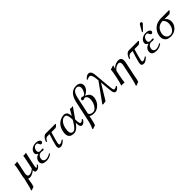

<svg xmlns="http://www.w3.org/2000/svg" viewBox="357 -2335 4209 4209"><g transform="rotate(-45 2461.5 -230.0)"><path d="M474.1 -342.8 428.7 -130.9Q411.6 -51.3 424.3 -43.5Q427.7 -42 430.7 -42Q450.2 -42 478 -84Q479 -85.4 479.5 -85.9L497.1 -66.9Q445.8 9.3 384.8 9.8Q343.3 9.8 334 -26.4Q330.1 -43 334 -62Q250.5 8.3 176.8 9.8Q147.5 9.3 129.4 -2L128.9 -0.5Q127.4 3.4 127 4.9Q125.5 11.7 122.1 40.5Q114.3 103 106.9 136.2Q98.1 176.3 85.9 207L0.5 237.8L-6.8 220.2Q14.2 184.6 45.4 40Q48.3 25.4 52.7 6.8Q55.7 -7.8 62.5 -30.3Q68.4 -49.3 70.3 -59.1Q71.3 -64 72.3 -78.6Q73.7 -101.6 75.7 -111.8L120.6 -321.8Q136.2 -395 132.8 -431.2Q145 -429.2 167 -429.2Q196.3 -429.7 223.1 -439Q223.1 -438 205.1 -342.8L164.6 -153.8Q142.1 -47.4 197.3 -40.5Q202.1 -40 206.5 -40Q272.9 -40 330.1 -92.3Q337.9 -99.6 343.3 -106L389.2 -321.8Q405.3 -398.4 406.7 -431.2Q418.9 -429.2 441.4 -429.2Q470.7 -429.7 497.1 -439Q497.1 -438 474.1 -342.8Z M636.7 -121.1Q624 -61 666.5 -35.2Q686.5 -23.9 712.9 -23.9Q772.5 -24.4 846.7 -68.8L857.4 -49.8Q780.8 10.3 694.8 9.8Q563 9.8 554.2 -78.1Q552.7 -97.7 557.1 -118.2Q573.7 -197.3 671.9 -228Q673.8 -228.5 674.3 -229Q619.1 -252.4 616.7 -293Q616.2 -306.6 619.1 -321.8Q629.4 -369.1 678.2 -404.3Q728 -439 796.9 -439Q874 -439 906.2 -401.9Q919.9 -384.8 917 -367.2Q905.8 -333.5 874 -330.1Q852.1 -330.1 841.3 -357.4Q840.3 -360.4 838.9 -362.8Q828.1 -400.4 803.7 -407.7Q794.9 -410.2 784.7 -410.2Q736.3 -410.2 708.5 -367.2Q696.3 -348.1 690.9 -324.2Q674.8 -249 735.4 -241.7Q743.7 -240.7 752 -241.2Q752.4 -241.2 763.2 -242.2Q799.8 -246.1 804.2 -246.1Q831.5 -244.6 829.1 -227.1Q822.8 -206.5 794.4 -206.1Q790.5 -206.1 771 -209Q750 -211.9 745.1 -211.9Q674.8 -211.9 646 -149.9Q640.1 -135.7 636.7 -121.1Z M1100.1 -429.2H1397L1405.3 -417Q1369.6 -369.1 1337.4 -362.3Q1329.1 -360.8 1321.3 -360.8H1209.5Q1156.2 -185.5 1139.2 -106Q1126.5 -42 1157.2 -41Q1200.2 -42.5 1254.4 -86.9L1269.5 -68.8Q1189.5 12.2 1133.3 12.2Q1072.3 12.2 1066.4 -32.2Q1064 -52.7 1070.3 -83Q1090.8 -179.7 1151.4 -360.8H1095.7Q1053.2 -360.8 1029.3 -334Q1016.1 -318.4 995.1 -283.2L973.1 -288.1Q1004.4 -378.9 1055.2 -414.1Q1078.1 -428.7 1100.1 -429.2Z M1776.4 -190.9 1777.8 -132.8Q1781.2 -51.8 1816.4 -50.8Q1845.2 -50.8 1866.7 -75.2Q1872.1 -81.5 1877.4 -87.9L1902.3 -79.1Q1859.9 -2.9 1814.5 7.8Q1803.7 10.3 1792.5 9.8Q1737.8 9.8 1734.9 -88.9Q1734.9 -90.3 1734.9 -90.8L1734.4 -129.9Q1653.3 -16.6 1584 3.9Q1562.5 10.3 1540.5 9.8Q1396 9.8 1393.6 -122.6Q1393.1 -156.2 1401.4 -195.8Q1434.6 -351.6 1558.6 -412.1Q1613.8 -438.5 1669.9 -439Q1702.6 -439 1725.3 -424.1Q1748 -409.2 1757.3 -387.9Q1766.6 -366.7 1771 -345.2Q1775.4 -323.7 1774.9 -309.1L1774.4 -293.9L1856 -434.1Q1863.3 -434.1 1879.4 -431.6Q1895.5 -429.2 1902.8 -429.2Q1910.6 -429.2 1926.8 -431.6Q1941.4 -434.1 1947.8 -434.1ZM1732.9 -222.2 1732.4 -243.2Q1729 -360.8 1694.8 -388.2Q1678.7 -399.9 1656.7 -399.9Q1590.8 -399.9 1539.6 -330.6Q1505.4 -283.2 1491.2 -219.2Q1456.1 -55.2 1530.8 -32.2Q1542 -29.3 1553.7 -28.8Q1622.1 -30.8 1708 -181.2Z M2032.7 61Q2011.2 162.1 1992.7 207L1902.8 237.8L1895 220.2Q1932.6 155.8 1963.4 9.8L2056.6 -429.2Q2106 -660.2 2253.4 -692.4Q2279.8 -697.8 2308.1 -698.2Q2389.2 -698.2 2425.3 -647Q2450.7 -609.4 2439.9 -556.2Q2418.5 -460.9 2295.9 -401.9Q2378.4 -372.6 2401.9 -315.4Q2420.4 -268.6 2406.7 -204.1Q2386.2 -106.4 2307.1 -42.5Q2241.2 9.8 2167.5 9.8Q2084 9.3 2050.3 -21.5ZM2062.5 -80.1Q2090.8 -24.4 2168.5 -23.9Q2233.9 -23.9 2286.1 -115.2Q2310.5 -158.7 2318.8 -200.2Q2342.3 -310.5 2298.8 -357.4Q2282.2 -374.5 2258.3 -379.9Q2224.6 -365.2 2207 -365.2Q2183.1 -365.2 2177.2 -386.7Q2175.8 -395 2177.2 -402.8Q2181.6 -424.3 2203.6 -431.6Q2208 -433.1 2212.4 -433.1Q2239.7 -432.6 2270 -420.9Q2309.6 -428.2 2342.3 -499Q2354 -524.9 2358.9 -545.9Q2374.5 -619.1 2334 -649.9Q2315.4 -663.1 2290.5 -663.1Q2200.7 -663.1 2161.1 -534.2Q2154.8 -513.2 2149.9 -490.2Z M2939.9 -60.1Q2906.2 -9.8 2862.8 7.3Q2851.1 12.2 2841.8 12.2Q2797.9 12.2 2781.7 -43.5Q2773.9 -72.8 2769 -126L2748.5 -362.8L2528.3 0Q2474.6 4.4 2450.7 12.2L2428.2 0L2741.7 -435.1L2737.8 -478Q2723.6 -636.2 2663.6 -637.2Q2625.5 -636.7 2587.4 -611.8L2573.7 -628.9Q2636.2 -697.3 2685.5 -698.2Q2767.1 -698.2 2778.8 -571.8Q2778.8 -569.8 2779.3 -568.8L2810.5 -213.9Q2821.3 -84 2834.5 -62.5Q2843.8 -49.3 2858.9 -48.8Q2891.1 -48.8 2915.5 -71.3Q2918.9 -74.7 2921.9 -77.1Z M3181.2 -356.9Q3238.3 -422.9 3321.8 -436Q3339.4 -439 3357.4 -439Q3470.2 -439 3442.9 -291.5Q3441.9 -285.6 3440.9 -280.8L3379.9 5.9Q3374 32.7 3364.7 83.5Q3356.9 126 3353.5 144Q3344.7 184.1 3335.4 204.1L3247.6 237.8L3240.2 220.2Q3261.7 183.6 3297.9 15.6Q3298.8 10.7 3299.8 5.9L3358.9 -272.9Q3379.9 -372.1 3331.5 -386.2Q3321.3 -389.2 3309.6 -389.2Q3241.7 -389.2 3173.8 -311Q3171.4 -308.6 3170.4 -307.1L3143.6 -180.2Q3119.6 -66.9 3115.2 0L3112.3 2.9Q3110.4 2.9 3064.9 0L3015.6 2.9L3015.1 0Q3039.1 -64.5 3063.5 -180.2L3075.2 -234.9Q3100.6 -355 3102.5 -411.1L3105 -414.1Q3136.7 -416.5 3190.9 -437Q3194.3 -438.5 3196.3 -439Q3204.1 -437 3203.1 -429.2L3178.7 -356.9Z M3675.3 -429.2H3972.2L3980.5 -417Q3944.8 -369.1 3912.6 -362.3Q3904.3 -360.8 3896.5 -360.8H3784.7Q3731.4 -185.5 3714.4 -106Q3701.7 -42 3732.4 -41Q3775.4 -42.5 3829.6 -86.9L3844.7 -68.8Q3764.6 12.2 3708.5 12.2Q3647.5 12.2 3641.6 -32.2Q3639.2 -52.7 3645.5 -83Q3666 -179.7 3726.6 -360.8H3670.9Q3628.4 -360.8 3604.5 -334Q3591.3 -318.4 3570.3 -283.2L3548.3 -288.1Q3579.6 -378.9 3630.4 -414.1Q3653.3 -428.7 3675.3 -429.2Z M4285.2 -680.2Q4309.6 -680.2 4318.4 -660.6Q4321.3 -652.8 4319.8 -645Q4316.9 -634.3 4310.1 -627L4192.4 -504.9Q4184.6 -497.6 4178.7 -497.1Q4168 -497.1 4167 -506.8Q4167 -508.8 4167.5 -509.8Q4168.5 -514.2 4171.4 -520L4253.9 -663.1Q4264.2 -679.7 4285.2 -680.2ZM4049.8 -121.1Q4037.1 -61 4079.6 -35.2Q4099.6 -23.9 4126 -23.9Q4185.5 -24.4 4259.8 -68.8L4270.5 -49.8Q4193.8 10.3 4107.9 9.8Q3976.1 9.8 3967.3 -78.1Q3965.8 -97.7 3970.2 -118.2Q3986.8 -197.3 4085 -228Q4086.9 -228.5 4087.4 -229Q4032.2 -252.4 4029.8 -293Q4029.3 -306.6 4032.2 -321.8Q4042.5 -369.1 4091.3 -404.3Q4141.1 -439 4210 -439Q4287.1 -439 4319.3 -401.9Q4333 -384.8 4330.1 -367.2Q4318.8 -333.5 4287.1 -330.1Q4265.1 -330.1 4254.4 -357.4Q4253.4 -360.4 4252 -362.8Q4241.2 -400.4 4216.8 -407.7Q4208 -410.2 4197.8 -410.2Q4149.4 -410.2 4121.6 -367.2Q4109.4 -348.1 4104 -324.2Q4087.9 -249 4148.4 -241.7Q4156.7 -240.7 4165 -241.2Q4165.5 -241.2 4176.3 -242.2Q4212.9 -246.1 4217.3 -246.1Q4244.6 -244.6 4242.2 -227.1Q4235.8 -206.5 4207.5 -206.1Q4203.6 -206.1 4184.1 -209Q4163.1 -211.9 4158.2 -211.9Q4087.9 -211.9 4059.1 -149.9Q4053.2 -135.7 4049.8 -121.1Z M4846.7 -360.8H4710.4Q4773.4 -324.2 4786.6 -247.6Q4792.5 -210.4 4784.7 -171.9Q4770 -103.5 4713.9 -51.8Q4647 9.3 4549.8 9.8Q4425.3 9.8 4386.2 -77.6Q4363.3 -131.3 4378.4 -204.1Q4399.9 -301.3 4477.5 -366.2Q4554.7 -428.7 4680.2 -429.2H4920.9L4929.7 -417Q4895.5 -370.6 4866.2 -363.3Q4856.4 -360.8 4846.7 -360.8ZM4564 -23.9Q4630.9 -23.9 4676.3 -91.8Q4700.2 -128.4 4710 -174.8Q4729.5 -266.6 4688.5 -326.7Q4677.2 -343.3 4660.6 -360.8Q4508.3 -360.8 4460 -224.6Q4453.6 -206.5 4449.7 -188Q4435.1 -118.7 4469.7 -68.8Q4502.4 -24.4 4564 -23.9Z"/></g></svg>

Font: Linux Biolinum Capitals O
Style: Italic Samll Caps
Weight: 400
Italic angle: -12°
Designer: Philipp H. Poll
Foundry: Philipp H. Poll
Version: Version 0.6.2